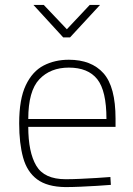

<svg xmlns="http://www.w3.org/2000/svg" viewBox="-20 -752 542 781"><path d="M246 9Q172 8 131 -22.5Q90 -53 74 -111Q58 -169 58 -250Q58 -349 85 -405.5Q112 -462 157.5 -485.5Q203 -509 260 -509Q352 -509 401 -454Q450 -399 450 -269V-236H95Q95 -133 127.5 -78Q160 -23 247 -23Q273 -23 306 -24.5Q339 -26 372 -28Q405 -30 429 -32L431 0Q407 2 374 4Q341 6 307 7.5Q273 9 246 9ZM95 -268H413Q413 -383 375.5 -430Q338 -477 260 -477Q185 -477 140 -429.5Q95 -382 95 -268ZM237 -600 116 -732H158L252 -633L345 -732H387L265 -600Z"/></svg>

Font: TitilliumWeb ExtraLight
Style: Regular
Weight: 400
Designer: Mohamed Gaber, Accademia di Belle Arti di Urbino and others
Foundry: Kief Type Foundry, Accademia di Belle Arti di Urbino and others
Version: Version 3.000; ttfautohint (v1.8.2)